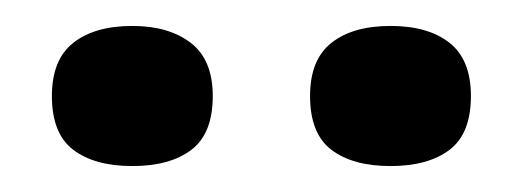

<svg xmlns="http://www.w3.org/2000/svg" viewBox="-20 -735 403 148"><path d="M281 -607Q252 -607 235.5 -619.5Q219 -632 219 -661Q219 -689 235.5 -702Q252 -715 281 -715Q310 -715 326.5 -702Q343 -689 343 -661Q343 -632 326.5 -619.5Q310 -607 281 -607ZM82 -607Q53 -607 36.5 -619.5Q20 -632 20 -661Q20 -689 36.5 -702Q53 -715 82 -715Q110 -715 127 -702Q144 -689 144 -661Q144 -632 127.5 -619.5Q111 -607 82 -607Z"/></svg>

Font: Bricolage Grotesque 24pt Medium
Style: Regular
Weight: 500
Designer: Mathieu Triay
Foundry: Atelier Triay
Version: Version 1.001;gftools[0.9.33.dev8+g029e19f]